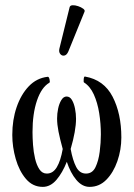

<svg xmlns="http://www.w3.org/2000/svg" viewBox="-20 -719 522 750"><path d="M147 11Q108 11 81.5 -20Q55 -51 41.5 -98Q28 -145 28 -192Q28 -251 45 -300.5Q62 -350 92.5 -382Q123 -414 166 -419Q171 -420 173.5 -409Q176 -398 173 -396Q142 -378 124.5 -326.5Q107 -275 107 -203Q107 -181 109 -153Q111 -125 117 -99.5Q123 -74 134 -57.5Q145 -41 163 -41Q187 -41 202 -66Q217 -91 225 -137Q214 -177 208.5 -205Q203 -233 203 -256Q203 -275 207 -294.5Q211 -314 219.5 -328Q228 -342 240 -342Q253 -342 261 -328.5Q269 -315 273 -295Q277 -275 277 -255Q277 -209 256 -137Q264 -93 277.5 -67Q291 -41 316 -41Q341 -41 353 -66Q365 -91 369.5 -126.5Q374 -162 374 -194Q374 -236 367.5 -277Q361 -318 346.5 -350Q332 -382 308 -397Q306 -399 307 -410Q308 -421 312 -420Q386 -407 420 -341Q454 -275 454 -182Q454 -134 438.5 -89.5Q423 -45 395.5 -17Q368 11 330 11Q301 11 278 -16.5Q255 -44 241 -87Q224 -44 200.5 -16.5Q177 11 147 11ZM247 -518Q241 -504 231.5 -502Q222 -500 215.5 -508Q209 -516 212 -529L252 -691Q254 -698 263.5 -698.5Q273 -699 285 -695Q297 -691 305 -685Q313 -679 310 -673Z"/></svg>

Font: Junicode Two Beta Condensed
Style: Regular
Weight: 400
Width: 3
Designer: Peter S. Baker
Foundry: Briery Creek Software
Version: Version 1.053; ttfautohint (v1.8.4)